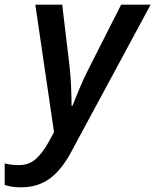

<svg xmlns="http://www.w3.org/2000/svg" viewBox="-102 -561 664 821"><path d="M-12 240Q60 240 111.5 202Q163 164 205 84L542 -541H416L274 -261Q255 -224 236.5 -179Q218 -134 208 -109H204Q204 -140 202 -190Q200 -240 195 -281L164 -541H49L129 4L105 48Q80 93 51 119Q22 145 -21 145Q-52 145 -82 138V230Q-69 234 -53 237Q-37 240 -12 240Z"/></svg>

Font: Noto Sans UI Medium
Style: Italic
Weight: 500
Italic angle: -12°
Designer: Monotype Design Team
Foundry: Monotype Imaging Inc.
Version: Version 1.901